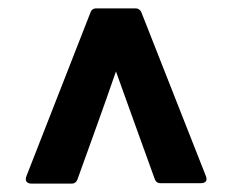

<svg xmlns="http://www.w3.org/2000/svg" viewBox="-20 -703 553 457"><path d="M43 -284C36 -265 55 -266 55 -266H152C157 -266 162 -270 164 -275C195 -361 226 -446 256 -533C287 -446 318 -361 349 -275C351 -270 356 -267 361 -267H458C478 -267 470 -284 470 -284L316 -675C314 -679 309 -683 304 -683H208C203 -683 198 -680 196 -675Z"/></svg>

Font: Falling Sky
Style: Bd
Weight: 700
Designer: Paul D. Hunt
Foundry: Adobe Systems Incorporated
Version: Version 1.02